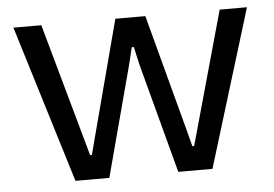

<svg xmlns="http://www.w3.org/2000/svg" viewBox="-43 -582 911 638"><g transform="rotate(-5 412.5 -262.5)"><path d="M184 0 23 -525H116L226 -131L240 -81H246L259 -131L363 -525H463L568 -131L581 -81H587L601 -131L711 -525H802L641 0H527L429 -368L416 -426H409L395 -368L297 0Z"/></g></svg>

Font: Hubot Sans
Style: Regular
Weight: 400
Designer: Deni Anggara
Foundry: GitHub, Inc., Subsidiary of Microsoft Corporation
Version: Version 2.000